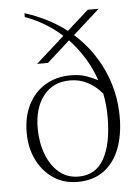

<svg xmlns="http://www.w3.org/2000/svg" viewBox="-54 -792 618 845"><g transform="rotate(-5 255.0 -370.0)"><path d="M254 10Q194 10 148 -21Q102 -52 76 -105Q50 -158 50 -225Q50 -296 77 -349Q104 -402 152.5 -431Q201 -460 265 -460Q305 -460 333 -450Q361 -440 384 -428Q366 -481 337 -528Q308 -575 271 -614L170 -523H122L248 -636Q176 -701 86 -733V-750Q138 -734 184.5 -710Q231 -686 270 -656L365 -741H413L295 -635Q375 -564 419.5 -466.5Q464 -369 464 -259Q464 -179 440.5 -118.5Q417 -58 370.5 -24Q324 10 254 10ZM100 -240Q100 -178 119.5 -126Q139 -74 175 -43.5Q211 -13 261 -13Q337 -13 374 -79Q411 -145 411 -264Q411 -316 401 -367Q375 -399 339 -418.5Q303 -438 260 -438Q185 -438 142.5 -384Q100 -330 100 -240Z"/></g></svg>

Font: Spectral ExtraLight
Style: Regular
Weight: 275
Designer: Jean-Baptiste Levee
Foundry: Production Type
Version: Version 2.001